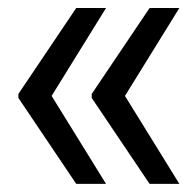

<svg xmlns="http://www.w3.org/2000/svg" viewBox="-20 -534 483 476"><path d="M242.9 -78.1H169L25.6 -291.2V-301.1L169 -514.2H242.9L108 -296.2ZM424.7 -78.1H350.9L207.4 -291.2V-301.1L350.9 -514.2H424.7L289.8 -296.2Z"/></svg>

Font: Interface
Style: Regular
Weight: 400
Designer: Rasmus Andersson
Foundry: rsms
Version: Version 1.8